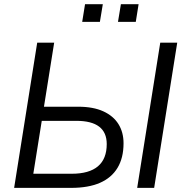

<svg xmlns="http://www.w3.org/2000/svg" viewBox="-20 -912 894 932"><path d="M48.6 0 160.6 -705H243L193.4 -394H359Q432.7 -394 481.5 -371.6Q530.3 -349.2 555 -309.6Q579.7 -269.9 579.7 -216.5Q579.7 -145.6 550.5 -97.3Q521.3 -48.9 465 -24.4Q408.7 0 325 0ZM141.7 -68.6H328Q412.8 -68.6 455.5 -104.8Q498.1 -140.9 498.1 -212.7Q498.1 -269.2 461.2 -297.3Q424.4 -325.4 350.5 -325.4H182.7ZM645.9 0 757.9 -705H840.3L728.3 0ZM552.7 -805.9 566.9 -891.7H652.8L639.1 -805.9ZM379 -805.9 392.8 -891.7H479.1L464.9 -805.9Z"/></svg>

Font: Nunito Sans 12pt ExtraLight
Style: Italic
Weight: 200
Italic angle: -9°
Designer: Vernon Adams
Foundry: Vernon Adams
Version: Version 3.101;gftools[0.9.27]